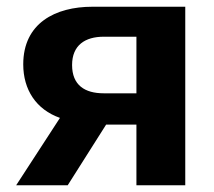

<svg xmlns="http://www.w3.org/2000/svg" viewBox="-20 -550 634 570"><path d="M181 0 295 -180H385V0H530V-530H254C144 -530 49 -481 49 -359C49 -284 87 -225 158 -200L28 0ZM288 -273C232 -273 194 -297 194 -357C194 -416 233 -441 288 -441H385V-273Z"/></svg>

Font: Cheyenne Sans
Style: Bold
Weight: 700
Designer: The Public Sans project authors (U.S. Web Design System), Libre Franklin designed by Pablo Impallari and Rodrigo Fuenzal
Foundry: The Cheyenne Sans Project Authors
Version: Version 2.007